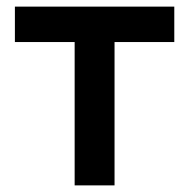

<svg xmlns="http://www.w3.org/2000/svg" viewBox="-20 -560 572 580"><path d="M205.5 0H326V-433H506.5V-540H25V-433H205.5Z"/></svg>

Font: Eudonet
Style: Bold
Weight: 700
Designer: Mikhail Sharanda
Foundry: Mikhail Sharanda
Version: Version 4.503;Glyphs 3.1.2 (3151)